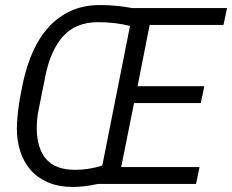

<svg xmlns="http://www.w3.org/2000/svg" viewBox="-20 -730 921 762"><path d="M368 0Q343 6 317 9Q291 12 271 12Q213 12 171 -6Q129 -24 101.5 -55.5Q74 -87 60.5 -129Q47 -171 47 -219Q47 -239 49 -262.5Q51 -286 54.5 -310.5Q58 -335 62.5 -358Q67 -381 71 -401Q86 -471 112 -528Q138 -585 176 -625.5Q214 -666 264 -688Q314 -710 377 -710Q412 -710 446 -706.5Q480 -703 504 -698H881L867 -631H574L526 -388H791L777 -321H512L461 -67H772L758 0ZM278 -56Q333 -56 386 -73L496 -627Q469 -634 437 -638Q405 -642 370 -642Q280 -642 230 -585.5Q180 -529 160 -428L134 -298Q129 -275 127.5 -256Q126 -237 126 -221Q126 -143 162.5 -99.5Q199 -56 278 -56Z"/></svg>

Font: IBM Plex Sans Condensed
Style: Italic
Weight: 400
Width: 3
Italic angle: -11°
Designer: Mike Abbink, Paul van der Laan, Pieter van Rosmalen
Foundry: Bold Monday
Version: Version 1.3